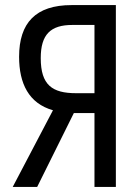

<svg xmlns="http://www.w3.org/2000/svg" viewBox="-20 -734 540 754"><path d="M30 0H126L270 -290H351V0H435V-714H261C120 -714 55 -644 55 -511C55 -406 93 -328 188 -301ZM279 -368C185 -368 140 -400 140 -506C140 -599 179 -636 264 -636H351V-368Z"/></svg>

Font: Noto Sans Mono ExtraCondensed
Style: Regular
Weight: 400
Width: 2
Designer: Monotype Design Team
Foundry: Monotype Imaging Inc.
Version: Version 2.014